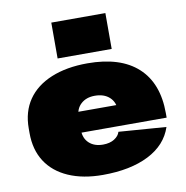

<svg xmlns="http://www.w3.org/2000/svg" viewBox="-87 -869 933 965"><g transform="rotate(-10 379.5 -386.5)"><path d="M361 13Q260 13 186 -19.5Q112 -52 73 -112.5Q34 -173 34 -258V-282Q34 -367 75.5 -427.5Q117 -488 195.5 -520.5Q274 -553 381 -553Q549 -553 637.5 -472Q726 -391 726 -238V-215H245V-321H524L491 -281V-294Q491 -336 463.5 -361Q436 -386 389 -386Q345 -386 318 -361Q291 -336 291 -294V-228Q291 -186 317.5 -161.5Q344 -137 388 -137Q423 -137 446 -151.5Q469 -166 475 -187L717 -169Q688 -81 595 -34Q502 13 361 13ZM514 -786V-603H238V-786Z"/></g></svg>

Font: Pathway Extreme 28pt Black
Style: Regular
Weight: 900
Designer: Eduardo Rodriguez Tunni
Foundry: Eduardo Rodriguez Tunni
Version: Version 1.001;gftools[0.9.26]